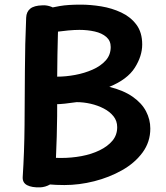

<svg xmlns="http://www.w3.org/2000/svg" viewBox="-20 -798 717 829"><path d="M93 -722Q94 -747 110.5 -760.5Q127 -774 163 -775Q179 -776 195 -771Q211 -766 222 -757Q233 -748 233 -735Q226 -562 227 -385Q228 -208 217 -32Q216 -13 196 -1.5Q176 10 153 11Q117 12 97 1.5Q77 -9 78 -33Q85 -141 86 -257Q87 -373 87.5 -491Q88 -609 93 -722ZM184 -655V-760Q204 -766 238.5 -772Q273 -778 329 -778Q371 -778 417 -770.5Q463 -763 503.5 -744Q544 -725 569 -691.5Q594 -658 594 -606Q594 -556 562 -505.5Q530 -455 452 -423Q513 -408 552.5 -380.5Q592 -353 610.5 -317.5Q629 -282 629 -243Q629 -185 595.5 -139.5Q562 -94 507 -63Q452 -32 387 -15.5Q322 1 258 1Q222 1 188.5 -2Q155 -5 138 -8L149 -123Q172 -119 197.5 -117.5Q223 -116 244 -116Q289 -116 332 -124Q375 -132 410 -149Q445 -166 465.5 -190.5Q486 -215 486 -249Q486 -276 470 -296Q454 -316 428 -329.5Q402 -343 371.5 -350Q341 -357 311 -357Q282 -353 260 -350.5Q238 -348 218 -348Q178 -348 156.5 -360Q135 -372 135 -413Q135 -424 137 -437.5Q139 -451 145 -461.5Q151 -472 161 -471Q178 -470 193.5 -468.5Q209 -467 227 -467Q264 -467 304.5 -474.5Q345 -482 380 -497.5Q415 -513 436.5 -537Q458 -561 458 -595Q458 -622 439 -638.5Q420 -655 389 -662Q358 -669 323 -669Q302 -669 274.5 -666.5Q247 -664 222 -660.5Q197 -657 184 -655Z"/></svg>

Font: Playpen Sans SemiBold
Style: Regular
Weight: 600
Designer: Laura Meseguer, Veronika Burian, José Scaglione
Foundry: TypeTogether
Version: Version 1.001